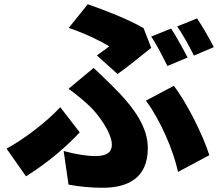

<svg xmlns="http://www.w3.org/2000/svg" viewBox="-20 -824 1040 908"><path d="M438 -562 536 -474C578 -503 667 -575 695 -598L659 -691C586 -733 481 -774 395 -804L305 -692C380 -667 454 -631 497 -605C484 -595 461 -578 438 -562ZM281 -110 304 49C355 59 414 64 465 64C586 64 679 17 679 -123C679 -217 624 -307 509 -420C482 -447 456 -471 423 -503L304 -404C340 -379 376 -348 403 -323C441 -288 509 -197 509 -140C509 -104 485 -86 431 -86C391 -86 338 -94 281 -110ZM822 -11 970 -90C940 -186 861 -343 802 -418L670 -348C736 -261 800 -114 822 -11ZM357 -198 265 -317C204 -251 99 -169 11 -121L103 10C215 -60 302 -139 357 -198ZM789 -689 695 -651C722 -612 751 -553 772 -512L867 -552C849 -587 814 -652 789 -689ZM912 -737 818 -699C845 -661 877 -602 897 -561L991 -601C974 -635 938 -699 912 -737Z"/></svg>

Font: Noto Sans CJK HK Black
Style: Regular
Weight: 900
Designer: Ryoko NISHIZUKA 西塚涼子 (kana, bopomofo & ideographs); Paul D. Hunt (Latin, Greek & Cyrillic); Sandoll Communications 산돌커뮤니
Foundry: Adobe
Version: Version 2.004;hotconv 1.0.118;makeotfexe 2.5.65603